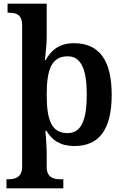

<svg xmlns="http://www.w3.org/2000/svg" viewBox="-20 -780 675 1040"><path d="M15 240H323V191H307C273 191 233 183 233 125V47C233 12 226 -71 226 -71H232C261 -21 307 11 383 11C514 11 585 -74 585 -267C585 -460 513 -546 380 -546C303 -546 257 -509 227 -454H223C223 -454 233 -536 233 -576V-760H21V-711H28C68 -711 100 -702 100 -641V123C100 182 60 191 25 191H15ZM346 -59C259 -59 233 -129 233 -267C233 -403 259 -475 347 -475C420 -475 450 -403 450 -267C450 -129 420 -59 346 -59Z"/></svg>

Font: Noto Serif Oriya SemiBold
Style: Regular
Weight: 600
Designer: David Williams
Foundry: Google LLC, David Williams
Version: Version 1.051